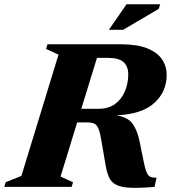

<svg xmlns="http://www.w3.org/2000/svg" viewBox="-55 -878 803 902"><path d="M229.5 -48.5 288 -22 281.5 0H-35L-28.5 -22L45.5 -51.5L220 -621.5L161.5 -648L168 -670H511Q589.5 -670 637 -650.8Q684.5 -631.5 706.2 -599Q728 -566.5 728 -526Q728 -446 668.8 -393.2Q609.5 -340.5 491 -336.5Q546 -328 568.5 -295.8Q591 -263.5 601 -212.5L621 -114Q628.5 -78 636.5 -63.2Q644.5 -48.5 655.2 -45.8Q666 -43 680.5 -43L671 0Q600 6 557 4Q514 2 491 -9.8Q468 -21.5 457.8 -43.8Q447.5 -66 441.5 -100L421 -219Q415 -256 407.5 -273.8Q400 -291.5 387.5 -297.2Q375 -303 353.5 -303H307.5ZM409 -367Q455.5 -367 486.2 -390Q517 -413 532.2 -450Q547.5 -487 547.5 -529Q547.5 -566 525.5 -586Q503.5 -606 454.5 -606H400.5L327 -367ZM456.5 -738 539.5 -858H697.5L691 -836.5L523.5 -738Z"/></svg>

Font: Newsreader Text ExtraBold
Style: Italic
Weight: 800
Italic angle: -17°
Designer: Hugues Gentile
Foundry: Production Type
Version: Version 1.001